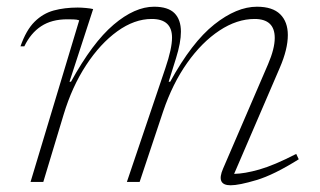

<svg xmlns="http://www.w3.org/2000/svg" viewBox="-20 -542 954 572"><path d="M870 -67.5Q796 -21 744 -5.5Q692 10 667 10Q623 10 644.5 -39.5L778.5 -350.5Q798.5 -397 798.5 -429Q798.5 -485.5 738.5 -485.5Q686 -485.5 633.8 -451Q581.5 -416.5 537.8 -354.8Q494 -293 466 -210L396 0H358L472.5 -338.5Q492.5 -397 492.5 -430Q492.5 -485.5 432 -485.5Q380.5 -485.5 329.5 -448.8Q278.5 -412 236.5 -347.8Q194.5 -283.5 169.5 -200.5L109 0H71L216 -481.5Q209 -484 199 -484.2Q189 -484.5 180.5 -484.5Q134 -484.5 102.8 -464Q71.5 -443.5 52.5 -404H41Q58 -452.5 83 -477.2Q108 -502 140.2 -510.8Q172.5 -519.5 211.5 -519.5Q222.5 -519.5 236 -518.2Q249.5 -517 257.5 -515L187 -298.5H191.5Q255.5 -415 318.5 -468.5Q381.5 -522 439 -522Q480.5 -522 499.8 -502.8Q519 -483.5 519 -447.5Q519 -415.5 504.5 -369L482.5 -298.5H487Q551.5 -416 618.2 -469Q685 -522 745.5 -522Q792 -522 814.8 -499.5Q837.5 -477 837.5 -437.5Q837.5 -395.5 813.5 -340L677.5 -24Q708.5 -24.5 752.5 -37Q796.5 -49.5 862.5 -83.5Z"/></svg>

Font: Newsreader 6pt ExtraLight
Style: Italic
Weight: 275
Italic angle: -17°
Designer: Hugues Gentile
Foundry: Production Type
Version: Version 1.003; ttfautohint (v1.8.3)